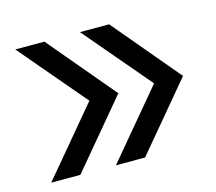

<svg xmlns="http://www.w3.org/2000/svg" viewBox="-76 -614 753 668"><g transform="rotate(-15 300.0 -280.0)"><path d="M136 -40 337 -280 135 -520H30L233 -281L31 -40ZM369 -40 570 -280 368 -520H263L466 -281L264 -40Z"/></g></svg>

Font: Tekne LDO
Style: Regular
Weight: 400
Monospace: yes
Designer: Alessio Laiso, Mario Rullo, Paolo Rosset
Foundry: Alessio Laiso
Version: Version 1.000;hotconv 1.0.109;makeotfexe 2.5.65596